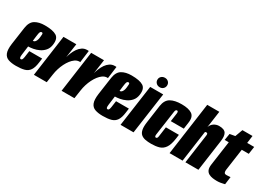

<svg xmlns="http://www.w3.org/2000/svg" viewBox="-12 -1317 2746 1994"><g transform="rotate(30 1361.5 -320.5)"><path d="M157 13Q104 13 66.5 0Q29 -13 13.5 -51Q-2 -89 8 -163L38 -373Q49 -447 94.5 -474.5Q140 -502 210 -502Q308 -502 351 -474.5Q394 -447 383 -370Q377 -326 352.5 -297.5Q328 -269 294.5 -253Q261 -237 227 -231Q193 -225 168 -225L154 -117Q151 -92 154.5 -82Q158 -72 168 -72Q176 -72 182 -79.5Q188 -87 192 -112L203 -189H357L350 -137Q342 -74 320 -41.5Q298 -9 258.5 2Q219 13 157 13ZM181 -300Q185 -300 191.5 -301.5Q198 -303 205 -309.5Q212 -316 218.5 -330Q225 -344 228 -369Q230 -386 231 -405Q232 -424 217 -424Q206 -424 199.5 -413Q193 -402 188 -358Z M367 0 436 -495H590L566 -326Q573 -352 585 -382Q597 -412 615.5 -439Q634 -466 659.5 -483Q685 -500 718 -500Q722 -500 728 -500Q734 -500 737 -499L718 -354Q716 -355 711.5 -355.5Q707 -356 702 -355Q678 -353 656 -337.5Q634 -322 614.5 -297Q595 -272 579 -240Q563 -208 552 -172.5Q541 -137 536 -101L521 0Z M699 0 768 -495H922L898 -326Q905 -352 917 -382Q929 -412 947.5 -439Q966 -466 991.5 -483Q1017 -500 1050 -500Q1054 -500 1060 -500Q1066 -500 1069 -499L1050 -354Q1048 -355 1043.5 -355.5Q1039 -356 1034 -355Q1010 -353 988 -337.5Q966 -322 946.5 -297Q927 -272 911 -240Q895 -208 884 -172.5Q873 -137 868 -101L853 0Z M1197 13Q1144 13 1106.5 0Q1069 -13 1053.5 -51Q1038 -89 1048 -163L1078 -373Q1089 -447 1134.5 -474.5Q1180 -502 1250 -502Q1348 -502 1391 -474.5Q1434 -447 1423 -370Q1417 -326 1392.5 -297.5Q1368 -269 1334.5 -253Q1301 -237 1267 -231Q1233 -225 1208 -225L1194 -117Q1191 -92 1194.5 -82Q1198 -72 1208 -72Q1216 -72 1222 -79.5Q1228 -87 1232 -112L1243 -189H1397L1390 -137Q1382 -74 1360 -41.5Q1338 -9 1298.5 2Q1259 13 1197 13ZM1221 -300Q1225 -300 1231.5 -301.5Q1238 -303 1245 -309.5Q1252 -316 1258.5 -330Q1265 -344 1268 -369Q1270 -386 1271 -405Q1272 -424 1257 -424Q1246 -424 1239.5 -413Q1233 -402 1228 -358Z M1406 0 1476 -495H1632L1562 0ZM1563 -541Q1537 -541 1520 -557.5Q1503 -574 1503 -598Q1503 -622 1520 -638Q1537 -654 1563 -654Q1588 -654 1604.5 -638Q1621 -622 1621 -598Q1621 -574 1604.5 -557.5Q1588 -541 1563 -541Z M1779 12Q1739 12 1708 6Q1677 0 1656.5 -17.5Q1636 -35 1629 -70.5Q1622 -106 1631 -166L1660 -373Q1671 -447 1719.5 -475Q1768 -503 1851 -503Q1934 -503 1975.5 -475Q2017 -447 2006 -373L1995 -294H1839L1853 -393Q1855 -410 1851.5 -416.5Q1848 -423 1840 -423Q1833 -423 1827 -416.5Q1821 -410 1819 -393L1777 -98Q1775 -81 1779 -74.5Q1783 -68 1790 -68Q1798 -68 1803.5 -74.5Q1809 -81 1811 -98L1827 -213H1983L1977 -167Q1966 -87 1939.5 -49Q1913 -11 1872.5 0.5Q1832 12 1779 12Z M1994 0 2082 -630H2227L2199 -430Q2210 -465 2239 -483.5Q2268 -502 2300 -502Q2333 -502 2353.5 -493.5Q2374 -485 2383.5 -468.5Q2393 -452 2395 -427.5Q2397 -403 2392 -371L2340 0H2184L2233 -350Q2234 -357 2233.5 -362Q2233 -367 2231.5 -370.5Q2230 -374 2226.5 -376Q2223 -378 2218 -378Q2214 -378 2210 -377Q2206 -376 2204 -374.5Q2202 -373 2202 -370L2150 0Z M2563 5Q2539 5 2513 1.5Q2487 -2 2465.5 -13.5Q2444 -25 2433.5 -49Q2423 -73 2429 -115L2470 -405H2421L2434 -484L2497 -495L2530 -585H2651L2639 -495H2723L2710 -405H2626L2589 -142Q2587 -127 2591.5 -112.5Q2596 -98 2620 -98Q2632 -98 2649.5 -99.5Q2667 -101 2667 -101L2655 -9Q2655 -9 2641.5 -5.5Q2628 -2 2607 1.5Q2586 5 2563 5Z"/></g></svg>

Font: Alumni Sans Thin Black
Style: Italic
Weight: 900
Italic angle: -8°
Version: Version 1.016